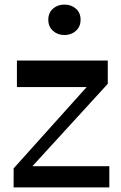

<svg xmlns="http://www.w3.org/2000/svg" viewBox="-20 -813 524 833"><path d="M39.1 0V-82.4L372.2 -453.4V-435.2H53.4V-550.5H447.6V-449.4L102.4 -72V-91.9H454.3V0ZM259.4 -661Q230.1 -661 209.8 -679.2Q189.6 -697.4 189.6 -727.4Q189.6 -757.7 209.8 -775.4Q230.1 -793.1 259.4 -793.1Q289.1 -793.1 309.3 -775.4Q329.6 -757.7 329.6 -727.4Q329.6 -697.4 309.3 -679.2Q289.1 -661 259.4 -661Z"/></svg>

Font: Savate ExtraLight
Style: Regular
Weight: 200
Designer: Max Esnée
Foundry: Plomb Type
Version: Version 2.000